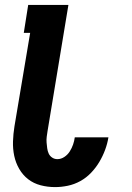

<svg xmlns="http://www.w3.org/2000/svg" viewBox="-20 -755 540 783"><path d="M205 8Q174 8 145.5 0.5Q117 -7 95 -24Q73 -41 58.5 -66Q44 -91 38 -119.5Q32 -148 33 -178.5Q34 -209 39 -240L103 -621H77L95 -735H259L174 -221Q172 -209 170.5 -197Q169 -185 170 -173.5Q171 -162 172.5 -150.5Q174 -139 178.5 -129Q183 -119 192.5 -112.5Q202 -106 214 -106Q229 -106 242.5 -115Q256 -124 264.5 -137.5Q273 -151 278 -165.5Q283 -180 285 -195H422V-194Q418 -169 408.5 -143.5Q399 -118 385 -94.5Q371 -71 351.5 -50.5Q332 -30 307.5 -16.5Q283 -3 256.5 2.5Q230 8 205 8Z"/></svg>

Font: Iosevka Term Curly Hv Obl
Style: Regular
Weight: 900
Italic angle: -9°
Designer: Belleve Invis
Foundry: Belleve Invis
Version: Version 32.3.0